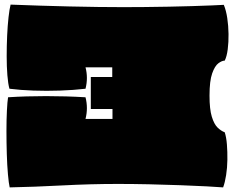

<svg xmlns="http://www.w3.org/2000/svg" viewBox="-20 -796 1020 833"><path d="M22 17Q18 0 14.5 -39Q11 -78 9.5 -128Q8 -178 8 -227.5Q8 -277 10 -316.5Q12 -356 15 -374Q92 -379 179.5 -379Q267 -379 351 -374Q363 -327 351 -280H468V-323H374V-462H467V-504H351Q363 -458 351 -411Q299 -405 240.5 -403Q182 -401 125 -403Q68 -405 21 -411Q15 -432 12 -469.5Q9 -507 9 -552Q9 -597 11 -641Q13 -685 17 -721Q21 -757 26 -776Q153 -771 281.5 -768Q410 -765 515 -765Q556 -765 607.5 -765.5Q659 -766 712 -767Q765 -768 813.5 -769.5Q862 -771 898.5 -772.5Q935 -774 951 -775Q961 -751 966 -717.5Q971 -684 971.5 -648.5Q972 -613 968 -582Q964 -551 955 -533Q943 -533 927.5 -521.5Q912 -510 900.5 -477.5Q889 -445 889 -381Q889 -322 899 -289.5Q909 -257 924 -242.5Q939 -228 955 -222Q962 -201 964.5 -169Q967 -137 966.5 -102.5Q966 -68 961 -36Q956 -4 948 17Q926 15 876.5 12.5Q827 10 761.5 7.5Q696 5 625.5 3.5Q555 2 491 2Q373 2 250 8.5Q127 15 22 17Z"/></svg>

Font: Oi
Style: Regular
Weight: 400
Designer: Kostas Bartsokas, Mohamad Dakak
Foundry: Foundry5
Version: Version 4.000